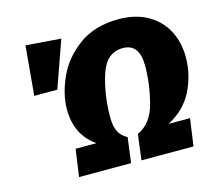

<svg xmlns="http://www.w3.org/2000/svg" viewBox="-102 -841 1075 966"><g transform="rotate(-15 435.0 -358.0)"><path d="M870 -444Q870 -353 829 -270.5Q788 -188 699 -142H811L791 0H520L537 -133Q611 -167 636 -264.5Q661 -362 661 -456Q661 -570 575 -570Q489 -570 456.5 -468.5Q424 -367 424 -249Q424 -205 437 -177Q450 -149 483 -131L466 0H195L215 -142H324Q224 -210 224 -345Q224 -421 262 -507Q300 -593 383 -654.5Q466 -716 591 -716Q680 -716 743 -680Q806 -644 838 -582.5Q870 -521 870 -444ZM289 -696 203 -453H83L106 -710Z"/></g></svg>

Font: FiraGO Heavy
Style: Italic
Weight: 900
Italic angle: -8°
Designer: bBox Type GmbH
Foundry: bBox Type GmbH
Version: Version 1.001